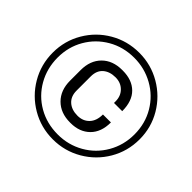

<svg xmlns="http://www.w3.org/2000/svg" viewBox="-164 -897 1107 1107"><g transform="rotate(45 390.0 -343.0)"><path d="M744 -344Q744 -247 696.5 -166Q649 -85 567.5 -37.5Q486 10 390 10Q293 10 212 -37.5Q131 -85 83.5 -166Q36 -247 36 -344Q36 -440 83.5 -521Q131 -602 212 -649Q293 -696 390 -696Q486 -696 567.5 -648.5Q649 -601 696.5 -520.5Q744 -440 744 -344ZM76 -344Q76 -256 117 -184Q158 -112 229.5 -71Q301 -30 390 -30Q476 -30 548 -71Q620 -112 661.5 -184Q703 -256 703 -343Q703 -432 660.5 -503.5Q618 -575 546 -615Q474 -655 390 -655Q301 -655 229.5 -613.5Q158 -572 117 -501Q76 -430 76 -344ZM558 -388H491V-401Q491 -444 463.5 -471.5Q436 -499 393 -499Q346 -499 317 -474Q288 -449 288 -401V-286Q288 -239 317 -213Q346 -187 394 -187Q438 -187 465.5 -215.5Q493 -244 493 -296H558Q558 -217 513.5 -173Q469 -129 396 -129H391Q314 -129 267.5 -175.5Q221 -222 221 -300V-386Q221 -464 267 -510Q313 -556 390 -556H395Q471 -556 514.5 -513Q558 -470 558 -388Z"/></g></svg>

Font: Chivo
Style: Regular
Weight: 400
Designer: Hector Gatti
Foundry: Omnibus-Type
Version: Version 1.006; ttfautohint (v1.4.1)